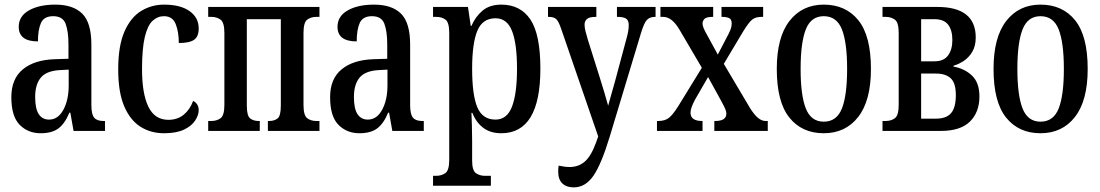

<svg xmlns="http://www.w3.org/2000/svg" viewBox="-20 -566 4755 830"><path d="M156 10Q101 10 65 -26.5Q29 -63 29 -146Q29 -225 78.5 -266Q128 -307 216 -310L276 -312V-373Q276 -431 263.5 -463.5Q251 -496 210 -496Q170 -496 157 -466.5Q144 -437 144 -387Q61 -387 61 -450Q61 -496 105 -521Q149 -546 219 -546Q296 -546 335.5 -507Q375 -468 375 -373V-112Q375 -72 387 -57.5Q399 -43 427 -43H434V0H298L284 -79H280Q260 -31 232 -10.5Q204 10 156 10ZM192 -49Q231 -49 254 -91.5Q277 -134 277 -197V-265L240 -263Q181 -260 156.5 -230.5Q132 -201 132 -147Q132 -96 147.5 -72.5Q163 -49 192 -49Z M689 10Q632 10 587.5 -18Q543 -46 517 -106.5Q491 -167 491 -266Q491 -368 518 -429.5Q545 -491 590 -518.5Q635 -546 689 -546Q760 -546 799.5 -518Q839 -490 839 -443Q839 -408 819 -394Q799 -380 753 -380Q753 -428 739.5 -462Q726 -496 689 -496Q661 -496 639.5 -476Q618 -456 606 -406Q594 -356 594 -267Q594 -161 621.5 -104.5Q649 -48 708 -48Q747 -48 774 -70Q801 -92 815 -130Q839 -117 839 -90Q839 -69 824 -45.5Q809 -22 776 -6Q743 10 689 10Z M880 0V-43H894Q917 -43 933.5 -55Q950 -67 950 -113V-423Q950 -469 933.5 -481Q917 -493 894 -493H880V-536H1361V-493H1347Q1324 -493 1308 -481Q1292 -469 1292 -423V-113Q1292 -67 1308 -55Q1324 -43 1347 -43H1361V0H1138V-43H1144Q1166 -43 1180 -54Q1194 -65 1194 -110V-483H1047V-110Q1047 -65 1061.5 -54Q1076 -43 1097 -43H1103V0Z M1534 10Q1479 10 1443 -26.5Q1407 -63 1407 -146Q1407 -225 1456.5 -266Q1506 -307 1594 -310L1654 -312V-373Q1654 -431 1641.5 -463.5Q1629 -496 1588 -496Q1548 -496 1535 -466.5Q1522 -437 1522 -387Q1439 -387 1439 -450Q1439 -496 1483 -521Q1527 -546 1597 -546Q1674 -546 1713.5 -507Q1753 -468 1753 -373V-112Q1753 -72 1765 -57.5Q1777 -43 1805 -43H1812V0H1676L1662 -79H1658Q1638 -31 1610 -10.5Q1582 10 1534 10ZM1570 -49Q1609 -49 1632 -91.5Q1655 -134 1655 -197V-265L1618 -263Q1559 -260 1534.5 -230.5Q1510 -201 1510 -147Q1510 -96 1525.5 -72.5Q1541 -49 1570 -49Z M1852 237V194H1866Q1888 194 1905 182.5Q1922 171 1922 124V-423Q1922 -469 1906 -481Q1890 -493 1866 -493H1852V-536H2003L2015 -454H2018Q2035 -494 2066 -520Q2097 -546 2147 -546Q2230 -546 2273 -481.5Q2316 -417 2316 -269Q2316 10 2147 10Q2100 10 2069 -13.5Q2038 -37 2022 -78H2018Q2019 -56 2020 -23Q2021 10 2021 44V128Q2021 172 2038 183Q2055 194 2075 194H2102V237ZM2122 -49Q2172 -49 2193.5 -105.5Q2215 -162 2215 -269Q2215 -377 2193.5 -432Q2172 -487 2122 -487Q2066 -487 2043.5 -433Q2021 -379 2021 -269Q2021 -155 2043.5 -102Q2066 -49 2122 -49Z M2460 244Q2429 244 2411 227Q2393 210 2393 175Q2393 169 2393.5 163Q2394 157 2395 150Q2422 156 2442 156Q2481 156 2508 132.5Q2535 109 2556 52L2566 24L2406 -441Q2395 -473 2385 -483Q2375 -493 2352 -493H2349V-536H2558V-493H2555Q2527 -493 2517 -483.5Q2507 -474 2507 -460Q2507 -447 2511 -431Q2515 -415 2521 -395L2573 -230Q2584 -194 2592 -168Q2600 -142 2609 -109Q2618 -141 2624 -162.5Q2630 -184 2638 -212L2689 -402Q2693 -416 2695.5 -430Q2698 -444 2698 -458Q2698 -478 2686.5 -485.5Q2675 -493 2650 -493H2647V-536H2814V-493H2812Q2789 -493 2776.5 -480Q2764 -467 2750 -420L2616 24Q2580 143 2545.5 193.5Q2511 244 2460 244Z M2820 0V-43H2826Q2854 -43 2871 -56Q2888 -69 2912 -107L3014 -273L2916 -440Q2884 -493 2847 -493H2835V-536H3063V-493H3061Q3033 -493 3025 -484Q3017 -475 3017 -464Q3017 -449 3035 -418L3083 -330L3122 -405Q3132 -423 3137.5 -437Q3143 -451 3143 -465Q3143 -483 3131.5 -488Q3120 -493 3103 -493H3099V-536H3279V-493H3271Q3247 -493 3232 -481.5Q3217 -470 3192 -429L3109 -290L3224 -96Q3243 -67 3258.5 -55Q3274 -43 3289 -43H3299V0H3068V-43H3072Q3120 -43 3120 -75Q3120 -84 3115 -95.5Q3110 -107 3097 -131L3041 -233L2985 -136Q2965 -99 2965 -79Q2965 -43 3015 -43H3017V0Z M3541 10Q3447 10 3392.5 -57.5Q3338 -125 3338 -268Q3338 -405 3393 -475.5Q3448 -546 3541 -546Q3636 -546 3690.5 -478.5Q3745 -411 3745 -268Q3745 -131 3690 -60.5Q3635 10 3541 10ZM3541 -40Q3597 -40 3619.5 -97Q3642 -154 3642 -268Q3642 -382 3619.5 -439Q3597 -496 3541 -496Q3486 -496 3463.5 -439Q3441 -382 3441 -268Q3441 -154 3463.5 -97Q3486 -40 3541 -40Z M3795 0V-43H3809Q3832 -43 3848.5 -55Q3865 -67 3865 -113V-423Q3865 -469 3848.5 -481Q3832 -493 3809 -493H3795V-536H4032Q4198 -536 4198 -404Q4198 -367 4183 -342Q4168 -317 4146 -302.5Q4124 -288 4102 -282V-278Q4149 -270 4181.5 -239.5Q4214 -209 4214 -149Q4214 -81 4173 -40.5Q4132 0 4047 0ZM3962 -301H4020Q4060 -301 4078.5 -326.5Q4097 -352 4097 -393Q4097 -435 4079 -459Q4061 -483 4020 -483H3962ZM3962 -53H4025Q4071 -53 4091.5 -77Q4112 -101 4112 -155Q4112 -207 4090 -227.5Q4068 -248 4026 -248H3962Z M4478 10Q4384 10 4329.5 -57.5Q4275 -125 4275 -268Q4275 -405 4330 -475.5Q4385 -546 4478 -546Q4573 -546 4627.5 -478.5Q4682 -411 4682 -268Q4682 -131 4627 -60.5Q4572 10 4478 10ZM4478 -40Q4534 -40 4556.5 -97Q4579 -154 4579 -268Q4579 -382 4556.5 -439Q4534 -496 4478 -496Q4423 -496 4400.5 -439Q4378 -382 4378 -268Q4378 -154 4400.5 -97Q4423 -40 4478 -40Z"/></svg>

Font: Noto Serif ExtraCondensed Medium
Style: Regular
Weight: 500
Width: 2
Designer: Monotype Design Team
Foundry: Monotype Imaging Inc.
Version: Version 2.015